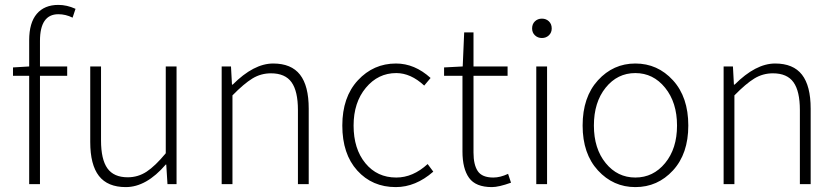

<svg xmlns="http://www.w3.org/2000/svg" viewBox="-20 -751 3411 783"><path d="M99 0V-442H33V-476L99 -480V-587Q99 -658 130 -694.5Q161 -731 218 -731Q253 -731 288 -715L276 -679Q248 -693 218 -693Q143 -693 143 -584V-480H254V-442H143V0Z M493 12Q419 12 383.5 -33.5Q348 -79 348 -172V-480H392V-178Q392 -101 418 -64.5Q444 -28 501 -28Q543 -28 578 -51Q613 -74 656 -126V-480H700V0H663L658 -80H656Q577 12 493 12Z M884 0V-480H922L926 -406H929Q1015 -492 1094 -492Q1168 -492 1203.5 -446.5Q1239 -401 1239 -308V0H1195V-302Q1195 -379 1169 -415.5Q1143 -452 1085 -452Q1044 -452 1009.5 -431Q975 -410 928 -362V0Z M1594 12Q1498 12 1437 -55.5Q1376 -123 1376 -239Q1376 -355 1439.5 -423.5Q1503 -492 1595 -492Q1671 -492 1736 -433L1710 -402Q1655 -453 1596 -453Q1522 -453 1472 -393Q1422 -333 1422 -239Q1422 -144 1470 -85.5Q1518 -27 1596 -27Q1664 -27 1724 -82L1747 -51Q1675 12 1594 12Z M1986 12Q1920 12 1893 -25.5Q1866 -63 1866 -133V-442H1791V-476L1867 -480L1873 -619H1911V-480H2050V-442H1911V-129Q1911 -79 1928.5 -53Q1946 -27 1992 -27Q2020 -27 2052 -42L2064 -6Q2014 12 1986 12Z M2167 0V-480H2211V0ZM2150 -635Q2150 -653 2161.5 -664Q2173 -675 2190 -675Q2207 -675 2218.5 -664Q2230 -653 2230 -635Q2230 -618 2218.5 -607Q2207 -596 2190 -596Q2173 -596 2161.5 -607Q2150 -618 2150 -635Z M2571 12Q2481 12 2418.5 -56Q2356 -124 2356 -239Q2356 -355 2418.5 -423.5Q2481 -492 2571 -492Q2662 -492 2724.5 -423.5Q2787 -355 2787 -239Q2787 -124 2724.5 -56Q2662 12 2571 12ZM2402 -239Q2402 -145 2450 -86Q2498 -27 2571 -27Q2644 -27 2692.5 -86Q2741 -145 2741 -239Q2741 -333 2692.5 -393Q2644 -453 2571 -453Q2498 -453 2450 -393.5Q2402 -334 2402 -239Z M2931 0V-480H2969L2973 -406H2976Q3062 -492 3141 -492Q3215 -492 3250.5 -446.5Q3286 -401 3286 -308V0H3242V-302Q3242 -379 3216 -415.5Q3190 -452 3132 -452Q3091 -452 3056.5 -431Q3022 -410 2975 -362V0Z"/></svg>

Font: Toshiba Sans Light
Style: Regular
Weight: 300
Designer: Paul D. Hunt
Foundry: Toshiba Corporation
Version: Version 2.020;PS 2.0;hotconv 1.0.86;makeotf.lib2.5.63406